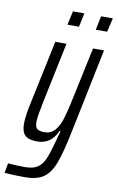

<svg xmlns="http://www.w3.org/2000/svg" viewBox="-139 -731 601 982"><g transform="rotate(10 161.0 -240.0)"><path d="M-43 195 -34 144Q6 148 54 148Q95 148 118.5 133Q142 118 156 86Q170 54 187 -10L202 -64H196Q165 8 93 8Q49 8 30 -9.5Q11 -27 11 -69Q11 -111 26 -178L96 -510H154L90 -203Q82 -165 77 -135Q72 -105 72 -90Q72 -64 83 -54.5Q94 -45 120 -45Q155 -45 175.5 -69Q196 -93 208 -131.5Q220 -170 235 -242L292 -510H349L259 -73Q236 40 215 95.5Q194 151 159.5 175Q125 199 63 199Q4 199 -43 195ZM142 -607 158 -679H217L202 -607ZM289 -607 304 -679H365L348 -607Z"/></g></svg>

Font: Saira Ultra Condensed
Style: Italic
Weight: 400
Width: 1
Italic angle: -12°
Designer: Hector Gatti with collaboration of the Omnibus-Type team
Foundry: Omnibus-Type
Version: Version 1.001; ttfautohint (v1.8)